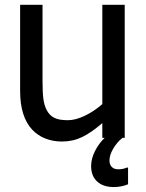

<svg xmlns="http://www.w3.org/2000/svg" viewBox="-20 -565 598 787"><path d="M504.9 122.1V190.4Q477.5 201.7 446.3 201.7Q402.8 201.7 378.2 179Q353.5 156.2 353.5 115.7Q353.5 85.4 369.6 53.7Q385.7 22 409.2 0H399.4V-60.5Q354.5 -21.5 316.7 -3.2Q278.8 15.1 233.9 15.1Q197.3 15.1 166 2.9Q134.8 -9.3 111.8 -33.7Q62.5 -86.9 62.5 -191.4V-545.4H154.3V-234.9Q154.3 -187.5 157.7 -160.4Q161.1 -133.3 171.9 -112.8Q183.6 -91.3 202.9 -81.8Q222.2 -72.3 257.8 -72.3Q290 -72.3 327.9 -90.6Q365.7 -108.9 399.4 -138.2V-545.4H491.2V0H481.9Q459.5 18.1 444.1 44.2Q428.7 70.3 428.7 92.8Q428.7 109.4 438 119.1Q447.3 128.9 465.3 128.9Q483.9 128.9 499.5 122.1Z"/></svg>

Font: SG Kara Bold
Style: Regular
Weight: 400
Designer: Damoon Khanjanzadeh
Version: Version 1.000